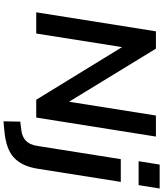

<svg xmlns="http://www.w3.org/2000/svg" viewBox="65 -832 960 1131"><g transform="rotate(90 545.5 -267.0)"><path d="M53 0 165 -705H267L583 -188H579L661 -705H785L673 0H568L254 -512H259L178 0ZM930 -603 950 -727H1091L1071 -603ZM695 193 697 94 746 88Q785 84 809 61.5Q833 39 840 -6L918 -498H1052L975 -12Q968 35 952 70.5Q936 106 910 130.5Q884 155 844.5 169Q805 183 749 188Z"/></g></svg>

Font: Nunito Sans 8pt
Style: Bold Italic
Weight: 700
Italic angle: -9°
Version: Version 3.101;gftools[0.9.27]